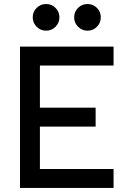

<svg xmlns="http://www.w3.org/2000/svg" viewBox="-20 -922 626 942"><path d="M78.1 0V-693.4H537.1V-600.6H175.8V-393.6H449.2V-300.8H175.8V-92.8H537.1V0ZM409.2 -771.5Q382.3 -771.5 363 -790.8Q343.8 -810.1 343.8 -836.9Q343.8 -864.3 363 -883.3Q382.3 -902.3 409.2 -902.3Q436.5 -902.3 455.6 -883.3Q474.6 -864.3 474.6 -836.9Q474.6 -810.1 455.6 -790.8Q436.5 -771.5 409.2 -771.5ZM206.1 -771.5Q179.2 -771.5 159.9 -790.8Q140.6 -810.1 140.6 -836.9Q140.6 -864.3 159.9 -883.3Q179.2 -902.3 206.1 -902.3Q233.4 -902.3 252.4 -883.3Q271.5 -864.3 271.5 -836.9Q271.5 -810.1 252.4 -790.8Q233.4 -771.5 206.1 -771.5Z"/></svg>

Font: Caskaydia Cove
Style: Regular
Weight: 400
Monospace: yes
Designer: Aaron Bell
Foundry: Saja Typeworks
Version: Version 4.300; ttfautohint (v1.8.3)